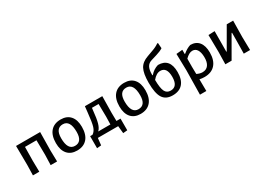

<svg xmlns="http://www.w3.org/2000/svg" viewBox="-13 -1566 3582 2608"><g transform="rotate(-30 1778.0 -262.5)"><path d="M75 0 79 -162 76 -461H454L450 -172L454 0H353L358 -162L355 -389H175L172 -172L175 0Z M779 -470Q876 -470 928.5 -409.5Q981 -349 981 -238Q981 -119 925 -55Q869 9 766 9Q669 9 616.5 -51.5Q564 -112 564 -223Q564 -342 620 -406Q676 -470 779 -470ZM659 -245Q659 -61 772 -61Q885 -61 885 -215Q885 -399 772 -399Q659 -399 659 -245Z M1014 116V-73H1051Q1094 -100 1113 -161Q1132 -222 1147 -377L1156 -461H1429L1425 -202L1427 -73H1491V110L1424 116L1412 0H1093L1081 110ZM1224 -361Q1212 -234 1193.5 -169Q1175 -104 1141 -73H1332L1335 -193L1332 -394H1228Z M1775 -470Q1872 -470 1924.5 -409.5Q1977 -349 1977 -238Q1977 -119 1921 -55Q1865 9 1762 9Q1665 9 1612.5 -51.5Q1560 -112 1560 -223Q1560 -342 1616 -406Q1672 -470 1775 -470ZM1655 -245Q1655 -61 1768 -61Q1881 -61 1881 -215Q1881 -399 1768 -399Q1655 -399 1655 -245Z M2266 9Q2159 9 2112 -64Q2065 -137 2065 -303Q2065 -448 2102.5 -518.5Q2140 -589 2235 -622L2328 -656Q2387 -676 2435 -710L2445 -705L2451 -623Q2409 -596 2345 -577L2253 -549Q2204 -534 2182 -494Q2160 -454 2160 -383V-366L2166 -365Q2221 -429 2295 -450Q2479 -450 2479 -233Q2479 -115 2424.5 -53Q2370 9 2266 9ZM2282 -365Q2219 -365 2160 -293Q2161 -165 2186.5 -113Q2212 -61 2273 -61Q2384 -61 2384 -213Q2384 -365 2282 -365Z M2685 -463V-397H2692Q2750 -447 2811 -466Q2898 -466 2944.5 -408.5Q2991 -351 2991 -244Q2991 -123 2932 -57Q2873 9 2764 9Q2729 9 2686 1L2688 185H2588L2594 -193L2588 -454ZM2683 -202 2685 -84Q2731 -61 2772 -61Q2833 -61 2865 -105Q2897 -149 2895 -231Q2893 -305 2867.5 -344.5Q2842 -384 2795 -384Q2743 -384 2684 -324Z M3093 0 3097 -193 3093 -459 3192 -463 3190 -141H3196L3381 -461H3481L3477 -205L3481 0H3382L3385 -186L3386 -326H3379L3191 0Z"/></g></svg>

Font: Alegreya Sans Medium
Style: Regular
Weight: 500
Designer: Juan Pablo del Peral
Foundry: Huerta Tipografica
Version: Version 2.007